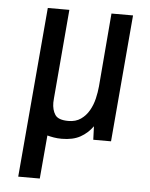

<svg xmlns="http://www.w3.org/2000/svg" viewBox="-50 -542 591 754"><g transform="rotate(5 245.5 -165.0)"><path d="M162 -132Q162 -103 174.5 -84Q187 -65 227 -65Q256 -65 276 -79Q296 -93 308.5 -115Q321 -137 327 -162.5Q333 -188 335 -211L359 -500H444L401 0H331L329 -53Q309 -25 280 -9Q251 7 207 7Q190 7 175.5 4.5Q161 2 150 -1L135 170H50L108 -500H193L165 -172Q164 -163 163 -149Q162 -135 162 -132Z"/></g></svg>

Font: Share
Style: Italic
Weight: 400
Version: Version 1.002